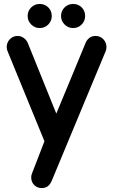

<svg xmlns="http://www.w3.org/2000/svg" viewBox="-20 -707 573 972"><path d="M14 -469Q14 -492 30 -508.5Q46 -525 69 -525Q86 -525 100 -515Q114 -505 120 -491L265 -132Q303 -222 339 -310Q375 -398 413 -489Q420 -506 433 -515.5Q446 -525 464 -525Q487 -525 503 -508.5Q519 -492 519 -469Q519 -457 515 -448L242 208Q235 225 223 235Q211 245 191 245Q168 245 153 229.5Q138 214 138 191Q138 180 142 171L205 8L19 -446Q14 -456 14 -469ZM350 -687Q376 -687 393.5 -669.5Q411 -652 411 -626Q411 -601 393.5 -583Q376 -565 350 -565Q325 -565 307 -583Q289 -601 289 -626Q289 -652 307 -669.5Q325 -687 350 -687ZM120 -626Q120 -652 138 -669.5Q156 -687 181 -687Q207 -687 224.5 -669.5Q242 -652 242 -626Q242 -601 224.5 -583Q207 -565 181 -565Q156 -565 138 -583Q120 -601 120 -626Z"/></svg>

Font: Varela Round Precious
Style: Medium
Weight: 500
Designer: Joe Prince
Foundry: Joe Prince
Version: Version 1.000